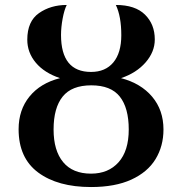

<svg xmlns="http://www.w3.org/2000/svg" viewBox="-20 -744 735 774"><path d="M55 -223Q55 -301 99 -355Q143 -409 222 -429Q159 -450 124.5 -491Q90 -532 90 -584Q90 -658 137 -691Q184 -724 249 -724Q239 -704 232.5 -669Q226 -634 226 -603Q226 -454 347 -454Q405 -454 437 -492.5Q469 -531 469 -602Q469 -678 447 -724Q525 -724 564.5 -685Q604 -646 604 -585Q604 -535 567 -492.5Q530 -450 468 -429Q548 -408 593.5 -354Q639 -300 639 -222Q639 -155 607 -102.5Q575 -50 509.5 -20Q444 10 347 10Q213 10 134 -48.5Q55 -107 55 -223ZM499 -222Q499 -309 463 -354.5Q427 -400 348 -400Q269 -400 232.5 -354.5Q196 -309 196 -222Q196 -137 234.5 -90.5Q273 -44 347 -44Q417 -44 458 -90Q499 -136 499 -222Z"/></svg>

Font: Noto Serif SemiBold
Style: Regular
Weight: 600
Designer: Monotype Design Team
Foundry: Monotype Imaging Inc.
Version: Version 1.001